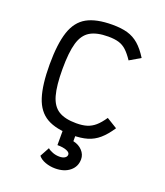

<svg xmlns="http://www.w3.org/2000/svg" viewBox="-153 -735 906 1055"><g transform="rotate(20 300.0 -207.0)"><path d="M318 14Q225 14 171 -17Q117 -48 94 -119Q71 -190 71 -309Q71 -429 94.5 -500Q118 -571 172.5 -601.5Q227 -632 322 -632Q374 -632 410.5 -621.5Q447 -611 476.5 -585.5Q506 -560 534 -515L471 -478Q449 -511 429 -529.5Q409 -548 384 -555.5Q359 -563 322 -563Q255 -563 216.5 -540Q178 -517 162 -462Q146 -407 146 -309Q146 -213 161.5 -157.5Q177 -102 214.5 -78.5Q252 -55 318 -55Q355 -55 380.5 -63Q406 -71 427.5 -89.5Q449 -108 472 -142L534 -104Q505 -60 475 -34Q445 -8 408 3Q371 14 318 14ZM294 218Q264 218 236.5 208Q209 198 195 180L225 125Q236 135 255 142Q274 149 294 149Q314 149 325.5 141.5Q337 134 337 122Q337 109 316.5 101Q296 93 263 93V-5H338V43Q371 50 391.5 72Q412 94 412 122Q412 165 379.5 191.5Q347 218 294 218Z"/></g></svg>

Font: Victor Mono
Style: Regular
Weight: 400
Monospace: yes
Designer: Rune Bjørnerås
Version: Version 1.561;gftools[0.9.30]